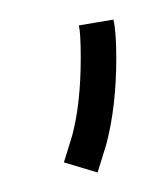

<svg xmlns="http://www.w3.org/2000/svg" viewBox="-20 -704 165 195"><path d="M53.2 -565.9Q62 -598.6 62 -645Q62 -670.4 60.1 -678.2L95.2 -684.1Q98.1 -671.9 98.1 -645Q98.1 -595.7 87.9 -557.1L79.1 -528.8L44.9 -539.1Z"/></svg>

Font: RawengulkSans
Style: Regular
Weight: 500
Designer: gluk (gluksza@wp.pl)
Foundry: gluk (gluksza@wp.pl)
Version: Version 0.94